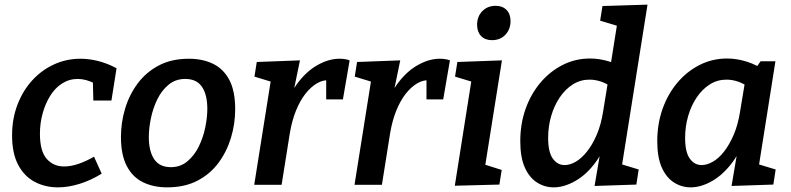

<svg xmlns="http://www.w3.org/2000/svg" viewBox="-20 -796 3409 827"><path d="M230 11Q174 11 129 -13Q84 -37 58 -86.5Q32 -136 32 -213Q32 -284 55 -344.5Q78 -405 118.5 -449.5Q159 -494 212.5 -518.5Q266 -543 327 -543Q364 -543 403.5 -533Q443 -523 482 -502L460 -363H382L380 -449L391 -435Q351 -456 315 -456Q278 -456 247.5 -436.5Q217 -417 196 -383Q175 -349 163.5 -307Q152 -265 152 -220Q152 -145 181 -112Q210 -79 256 -79Q285 -79 317.5 -90Q350 -101 385 -121L418 -48Q371 -19 322.5 -4Q274 11 230 11Z M794 -543Q853 -543 898 -521Q943 -499 968 -451.5Q993 -404 993 -325Q993 -263 975 -203Q957 -143 921 -94.5Q885 -46 830 -17.5Q775 11 700 11Q641 11 596 -11Q551 -33 526 -81Q501 -129 501 -206Q501 -269 519 -328.5Q537 -388 573 -436.5Q609 -485 664 -514Q719 -543 794 -543ZM778 -456Q736 -456 706 -431Q676 -406 657.5 -368Q639 -330 630 -286.5Q621 -243 621 -206Q621 -145 644 -110.5Q667 -76 716 -76Q757 -76 787 -101Q817 -126 836 -164.5Q855 -203 864 -246.5Q873 -290 873 -327Q873 -388 850 -422Q827 -456 778 -456Z M1075 0 1155 -503 1197 -429 1076 -466 1086 -529 1272 -536 1235 -357 1198 -293Q1217 -375 1256.5 -430.5Q1296 -486 1345.5 -514.5Q1395 -543 1442 -543Q1468 -543 1486 -536L1457 -368H1385V-462L1399 -450Q1373 -453 1346 -437.5Q1319 -422 1295.5 -392Q1272 -362 1254.5 -318.5Q1237 -275 1228 -220L1193 0Z M1507 0 1587 -503 1629 -429 1508 -466 1518 -529 1704 -536 1667 -357 1630 -293Q1649 -375 1688.5 -430.5Q1728 -486 1777.5 -514.5Q1827 -543 1874 -543Q1900 -543 1918 -536L1889 -368H1817V-462L1831 -450Q1805 -453 1778 -437.5Q1751 -422 1727.5 -392Q1704 -362 1686.5 -318.5Q1669 -275 1660 -220L1625 0Z M1939 4 2019 -503 2062 -429 1940 -466 1950 -529 2142 -536 2061 -27 2021 -102 2141 -64 2131 -1ZM2099 -623Q2069 -623 2052 -641Q2035 -659 2035 -689Q2035 -725 2057.5 -748Q2080 -771 2115 -771Q2144 -771 2161.5 -753.5Q2179 -736 2179 -705Q2179 -670 2157 -646.5Q2135 -623 2099 -623Z M2365 11Q2326 11 2293 -10Q2260 -31 2240.5 -74.5Q2221 -118 2221 -188Q2221 -262 2243.5 -326Q2266 -390 2307 -439Q2348 -488 2403 -516Q2458 -544 2522 -544Q2563 -544 2606.5 -530.5Q2650 -517 2694 -486L2609 -509L2646 -742L2688 -670L2565 -707L2575 -770L2769 -776L2650 -27L2609 -103L2731 -66L2721 -1L2541 5L2572 -178L2607 -239Q2588 -156 2548 -100.5Q2508 -45 2459 -17Q2410 11 2365 11ZM2412 -85Q2435 -85 2460 -99.5Q2485 -114 2508.5 -143.5Q2532 -173 2550.5 -216Q2569 -259 2578 -317L2600 -452L2620 -417Q2594 -436 2569 -444.5Q2544 -453 2519 -453Q2480 -453 2447.5 -432.5Q2415 -412 2391 -376.5Q2367 -341 2354 -296Q2341 -251 2341 -202Q2341 -141 2361 -113Q2381 -85 2412 -85Z M2955 11Q2916 11 2883 -10Q2850 -31 2830.5 -74.5Q2811 -118 2811 -188Q2811 -262 2833.5 -326Q2856 -390 2897 -439Q2938 -488 2993 -516Q3048 -544 3112 -544Q3153 -544 3196.5 -530.5Q3240 -517 3284 -486L3231 -496L3256 -532H3320L3240 -27L3199 -103L3321 -66L3311 -1L3131 5L3162 -178L3196 -239Q3178 -156 3137.5 -100.5Q3097 -45 3048.5 -17Q3000 11 2955 11ZM3002 -85Q3025 -85 3050.5 -99.5Q3076 -114 3099 -143.5Q3122 -173 3140.5 -216Q3159 -259 3168 -317L3191 -456L3210 -417Q3184 -436 3159 -444.5Q3134 -453 3109 -453Q3070 -453 3037.5 -432.5Q3005 -412 2981 -376.5Q2957 -341 2944 -296Q2931 -251 2931 -202Q2931 -141 2951 -113Q2971 -85 3002 -85Z"/></svg>

Font: Bitter Thin SemiBold
Style: Italic
Weight: 600
Italic angle: -9°
Version: Version 2.002